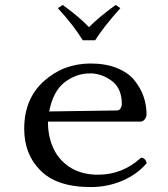

<svg xmlns="http://www.w3.org/2000/svg" viewBox="-20 -747 680 777"><path d="M315 -584Q277 -646 214 -714L234 -727Q305 -675 340 -637Q378 -676 448 -727L467 -714Q400 -639 365 -584ZM179 -296 453 -300Q463 -300 468 -308.5Q473 -317 473 -326Q473 -390 432 -420Q391 -450 345 -450Q288 -450 241.5 -414Q195 -378 179 -296ZM551 -109Q568 -108 574 -87Q536 -42 476 -16Q416 10 347 10Q206 10 140 -61Q78 -125 78 -226Q78 -347 157.5 -418.5Q237 -490 347 -490Q408 -490 453.5 -471.5Q499 -453 524 -422Q549 -391 561 -356.5Q573 -322 573 -284Q573 -274 566 -264.5Q559 -255 549 -255H174Q174 -176 211 -120Q268 -40 377 -40Q476 -40 551 -109Z"/></svg>

Font: Linux Libertine Mono O
Style: Mono
Weight: 400
Designer: Philipp H. Poll
Foundry: Philipp H. Poll
Version: Version 5.1.7